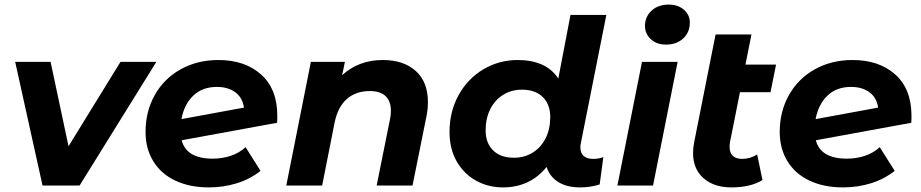

<svg xmlns="http://www.w3.org/2000/svg" viewBox="-20 -807 4004 835"><path d="M660 -538 326 0H165L46 -538H200L278 -171L504 -538Z M1186 -303Q1186 -283 1185 -273L770 -197Q791 -117 905 -117Q947 -117 984 -129.5Q1021 -142 1048 -167L1113 -64Q1068 -28 1010 -10Q952 8 888 8Q805 8 742.5 -21.5Q680 -51 646.5 -106Q613 -161 613 -233Q613 -322 653 -393.5Q693 -465 765.5 -505.5Q838 -546 930 -546Q1045 -546 1115.5 -483Q1186 -420 1186 -303ZM769 -289 1041 -339Q1035 -382 1003.5 -405.5Q972 -429 923 -429Q860 -429 820.5 -391Q781 -353 769 -289Z M1841 -363Q1841 -330 1834 -298L1774 0H1618L1676 -288Q1680 -305 1680 -325Q1680 -367 1657 -389Q1634 -411 1588 -411Q1528 -411 1488.5 -376.5Q1449 -342 1435 -273L1381 0H1225L1332 -538H1480L1468 -480Q1540 -546 1645 -546Q1735 -546 1788 -498.5Q1841 -451 1841 -363Z M2504 -166Q2504 -141 2518.5 -128.5Q2533 -116 2559 -116Q2586 -116 2604 -124L2588 -5Q2548 8 2503 8Q2446 8 2408.5 -15Q2371 -38 2357 -81Q2323 -38 2275 -15Q2227 8 2167 8Q2104 8 2051 -21Q1998 -50 1966.5 -104.5Q1935 -159 1935 -233Q1935 -322 1974.5 -393.5Q2014 -465 2082 -505.5Q2150 -546 2232 -546Q2292 -546 2337 -526Q2382 -506 2408 -465L2461 -742H2617L2507 -189Q2504 -177 2504 -166ZM2373 -298Q2373 -353 2340.5 -385Q2308 -417 2250 -417Q2204 -417 2168 -394.5Q2132 -372 2112 -332Q2092 -292 2092 -240Q2092 -185 2124.5 -153Q2157 -121 2215 -121Q2261 -121 2297 -143.5Q2333 -166 2353 -206Q2373 -246 2373 -298Z M2772 -538H2927L2820 0H2665ZM2785 -694Q2785 -734 2813.5 -760.5Q2842 -787 2888 -787Q2929 -787 2954.5 -764.5Q2980 -742 2980 -709Q2980 -666 2951 -639.5Q2922 -613 2876 -613Q2836 -613 2810.5 -636.5Q2785 -660 2785 -694Z M3155 -190Q3153 -182 3153 -168Q3153 -116 3209 -116Q3241 -116 3273 -135L3296 -24Q3244 8 3161 8Q3085 8 3039.5 -32Q2994 -72 2994 -142Q2994 -162 2999 -189L3092 -657H3248L3222 -526H3355L3331 -406H3198Z M3944 -303Q3944 -283 3943 -273L3528 -197Q3549 -117 3663 -117Q3705 -117 3742 -129.5Q3779 -142 3806 -167L3871 -64Q3826 -28 3768 -10Q3710 8 3646 8Q3563 8 3500.5 -21.5Q3438 -51 3404.5 -106Q3371 -161 3371 -233Q3371 -322 3411 -393.5Q3451 -465 3523.5 -505.5Q3596 -546 3688 -546Q3803 -546 3873.5 -483Q3944 -420 3944 -303ZM3527 -289 3799 -339Q3793 -382 3761.5 -405.5Q3730 -429 3681 -429Q3618 -429 3578.5 -391Q3539 -353 3527 -289Z"/></svg>

Font: Montserrat Alternates
Style: Bold Italic
Weight: 700
Italic angle: -11.3°
Designer: Julieta Ulanovsky
Foundry: Julieta Ulanovsky
Version: Version 7.200